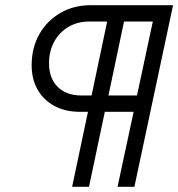

<svg xmlns="http://www.w3.org/2000/svg" viewBox="-20 -720 687 740"><path d="M258 0 319 -289H288Q232 -289 190 -311.5Q148 -334 125 -374.5Q102 -415 102 -468Q102 -536 131.5 -588Q161 -640 212.5 -670Q264 -700 330 -700H647L498 0H433L495 -289H384L323 0ZM398 -352H508L569 -637H458ZM294 -352H333L393 -637H324Q279 -637 244 -616.5Q209 -596 189 -559.5Q169 -523 169 -476Q169 -418 202.5 -385Q236 -352 294 -352Z"/></svg>

Font: Red Hat Text VF
Style: Italic
Weight: 300
Italic angle: -12°
Designer: Pentagram, MCKL
Foundry: Pentagram, MCKL
Version: Version 1.023